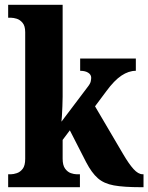

<svg xmlns="http://www.w3.org/2000/svg" viewBox="-20 -780 618 800"><path d="M14 0V-54H27Q36 -54 50 -58.5Q64 -63 74.5 -76.5Q85 -90 85 -118V-646Q85 -672 74 -685Q63 -698 49.5 -702Q36 -706 27 -706H14V-760H241V-377Q241 -360 240 -337.5Q239 -315 238 -296.5Q237 -278 236 -273L344 -416Q356 -431 358 -440.5Q360 -450 360 -456Q360 -469 347.5 -477Q335 -485 314 -485V-536H546V-485Q516 -485 486 -465Q456 -445 423 -400L376 -337L493 -138Q517 -97 536.5 -75.5Q556 -54 574 -54H578V0H566Q496 0 454.5 -7.5Q413 -15 387.5 -37.5Q362 -60 339 -104L271 -237L241 -197V-119Q241 -91 251.5 -77Q262 -63 275.5 -58.5Q289 -54 298 -54H313V0Z"/></svg>

Font: Noto Serif Bengali Condensed ExtraBold
Style: Regular
Weight: 800
Width: 3
Designer: Juan Bruce, Universal Thirst, Indian Type Foundry and the Monotype Design Team.
Foundry: Monotype Imaging Inc.
Version: Version 2.003; ttfautohint (v1.8.4.7-5d5b)